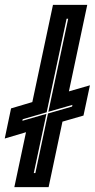

<svg xmlns="http://www.w3.org/2000/svg" viewBox="-62 -770 390 790"><path d="M-3 0 45 -226 -42.5 -200 -16.5 -324 71 -350 156 -750H297L221.5 -394L308 -419L281.5 -294.5L195 -269.5L138 0ZM77 -58H83.5L135.5 -303L234.5 -331.5L236 -338.5L137 -310L218.5 -693H212L130 -308L31.5 -279.5L30 -273L129 -301.5Z"/></svg>

Font: Tourney Thin ExtraBold
Style: Italic
Weight: 800
Italic angle: -12°
Version: Version 1.015